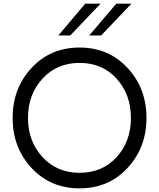

<svg xmlns="http://www.w3.org/2000/svg" viewBox="-20 -1020 870 1050"><path d="M446 -1000H530L364 -826H299ZM616 -1000H699L533 -826H468ZM677.5 -101.5Q574 10 415 10Q256 10 152.5 -101.5Q49 -213 49 -375Q49 -537 152.5 -648.5Q256 -760 415 -760Q574 -760 677.5 -648.5Q781 -537 781 -375Q781 -213 677.5 -101.5ZM415 -75Q540 -75 618 -161Q696 -247 696 -375Q696 -503 618 -589.5Q540 -676 415 -676Q291 -676 212 -589.5Q133 -503 133 -375Q133 -248 212 -161.5Q291 -75 415 -75Z"/></svg>

Font: Oakes Grotesk
Style: Regular
Weight: 400
Designer: Samuel Oakes
Foundry: Samuel Oakes
Version: Version 1.000;PS 001.000;hotconv 1.0.88;makeotf.lib2.5.64775